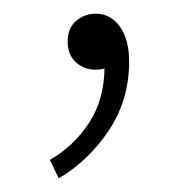

<svg xmlns="http://www.w3.org/2000/svg" viewBox="-20 -95 271 281"><path d="M66 166 53 139Q88 119 110.5 84.5Q133 50 133 2L118 -58L155 -11Q148 0 139 3.5Q130 7 120 7Q103 7 91 -4Q79 -15 79 -34Q79 -54 91.5 -64.5Q104 -75 120 -75Q142 -75 155.5 -56Q169 -37 169 -5Q169 51 139.5 95.5Q110 140 66 166Z"/></svg>

Font: Noto Sans KR Thin Thin
Style: Regular
Weight: 250
Version: Version 2.004-H2;hotconv 1.0.118;makeotfexe 2.5.65603